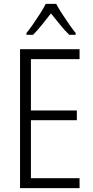

<svg xmlns="http://www.w3.org/2000/svg" viewBox="-20 -967 480 987"><path d="M389 0H83V-714H389V-663H139V-399H375V-349H139V-51H389ZM269 -947Q281 -924 299.5 -895.5Q318 -867 337 -840Q356 -813 369 -797V-788H336Q313 -810 289 -840Q265 -870 242 -898Q220 -870 195.5 -839.5Q171 -809 150 -788H116V-797Q132 -817 150.5 -843.5Q169 -870 186.5 -897.5Q204 -925 215 -947Z"/></svg>

Font: Noto Sans Tamil Condensed Light
Style: Regular
Weight: 300
Width: 3
Designer: Jelle Bosma - Monotype Design Team
Foundry: Monotype Imaging Inc.
Version: Version 2.004; ttfautohint (v1.8.4.7-5d5b)